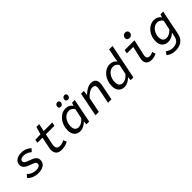

<svg xmlns="http://www.w3.org/2000/svg" viewBox="257 -2098 3686 3686"><g transform="rotate(-45 2100.0 -254.5)"><path d="M269 12Q203 12 145 -12Q87 -36 51 -78L103 -136Q139 -96 186.5 -77.5Q234 -59 285 -59Q333 -59 362.5 -75.5Q392 -92 392 -127Q392 -159 362 -175.5Q332 -192 272 -212Q196 -238 160 -271.5Q124 -305 124 -357Q124 -393 139 -420Q154 -447 180 -465Q206 -483 240 -492Q274 -501 313 -501Q384 -501 434.5 -477Q485 -453 517 -421L466 -365Q436 -391 395 -410.5Q354 -430 303 -430Q260 -430 235.5 -413.5Q211 -397 211 -368Q211 -338 239.5 -320.5Q268 -303 327 -283Q361 -271 389 -258.5Q417 -246 437 -229Q457 -212 468 -190.5Q479 -169 479 -139Q479 -99 462.5 -70.5Q446 -42 417.5 -23.5Q389 -5 351 3.5Q313 12 269 12Z M908 12Q828 12 791.5 -27Q755 -66 755 -130Q755 -146 757 -161Q759 -176 763 -194L808 -415H670L683 -484L827 -489L871 -644H947L915 -489H1147L1132 -415H899L853 -193Q850 -179 849 -169.5Q848 -160 848 -150Q848 -105 871 -85Q894 -65 933 -65Q968 -65 999 -75Q1030 -85 1055 -100L1084 -34Q1052 -14 1006.5 -1Q961 12 908 12Z M1413 12Q1338 12 1293 -36Q1248 -84 1248 -176Q1248 -242 1269 -301Q1290 -360 1326.5 -404.5Q1363 -449 1411.5 -475Q1460 -501 1515 -501Q1566 -501 1603 -481.5Q1640 -462 1660 -429H1664L1684 -489H1758L1660 0H1585L1591 -72H1587Q1549 -34 1504 -11Q1459 12 1413 12ZM1444 -65Q1480 -65 1521 -87Q1562 -109 1599 -154L1642 -358Q1619 -393 1589 -408.5Q1559 -424 1528 -424Q1489 -424 1455.5 -405Q1422 -386 1397 -353.5Q1372 -321 1357.5 -278.5Q1343 -236 1343 -189Q1343 -124 1370 -94.5Q1397 -65 1444 -65ZM1476 -585Q1456 -585 1442.5 -597.5Q1429 -610 1429 -633Q1429 -659 1446.5 -678Q1464 -697 1490 -697Q1511 -697 1524.5 -684Q1538 -671 1538 -648Q1538 -621 1520 -603Q1502 -585 1476 -585ZM1669 -585Q1648 -585 1634.5 -597.5Q1621 -610 1621 -633Q1621 -659 1639 -678Q1657 -697 1683 -697Q1703 -697 1716.5 -684Q1730 -671 1730 -648Q1730 -621 1712.5 -603Q1695 -585 1669 -585Z M1831 0 1928 -489H2003L1992 -393H1996Q2017 -414 2041 -433.5Q2065 -453 2092 -468Q2119 -483 2148 -492Q2177 -501 2208 -501Q2272 -501 2303 -468Q2334 -435 2334 -378Q2334 -358 2331.5 -339Q2329 -320 2325 -300L2265 0H2172L2230 -289Q2234 -307 2236.5 -322.5Q2239 -338 2239 -353Q2239 -421 2169 -421Q2124 -421 2077.5 -392.5Q2031 -364 1985 -311L1923 0Z M2613 12Q2538 12 2493 -36Q2448 -84 2448 -176Q2448 -242 2469 -301Q2490 -360 2526.5 -404.5Q2563 -449 2611.5 -475Q2660 -501 2715 -501Q2766 -501 2801.5 -482.5Q2837 -464 2857 -432H2860L2875 -527L2911 -709H3004L2860 0H2785L2791 -72H2787Q2749 -34 2704 -11Q2659 12 2613 12ZM2644 -65Q2680 -65 2721 -87Q2762 -109 2799 -154L2841 -358Q2819 -393 2789 -408.5Q2759 -424 2728 -424Q2689 -424 2655.5 -405Q2622 -386 2597 -353.5Q2572 -321 2557.5 -278.5Q2543 -236 2543 -189Q2543 -125 2570 -95Q2597 -65 2644 -65Z M3346 12Q3284 12 3246 -20.5Q3208 -53 3208 -115Q3208 -138 3216 -170L3272 -415H3098L3113 -489H3379L3306 -163Q3304 -155 3303 -147.5Q3302 -140 3302 -133Q3302 -96 3321.5 -80.5Q3341 -65 3373 -65Q3395 -65 3415.5 -71.5Q3436 -78 3462 -89L3483 -19Q3451 -5 3419.5 3.5Q3388 12 3346 12ZM3344 -585Q3317 -585 3298 -600.5Q3279 -616 3279 -645Q3279 -676 3301.5 -698.5Q3324 -721 3356 -721Q3385 -721 3403 -705.5Q3421 -690 3421 -661Q3421 -629 3398.5 -607Q3376 -585 3344 -585Z M3802 212Q3740 212 3693.5 194.5Q3647 177 3612 150L3655 85Q3684 110 3723 123.5Q3762 137 3802 137Q3862 137 3908 109.5Q3954 82 3970 15L3992 -81H3988Q3954 -49 3910 -28Q3866 -7 3820 -7Q3742 -7 3696.5 -54.5Q3651 -102 3651 -190Q3651 -254 3672 -311Q3693 -368 3729 -410Q3765 -452 3813 -476.5Q3861 -501 3915 -501Q3966 -501 4003 -481.5Q4040 -462 4060 -429H4064L4085 -489H4158L4057 16Q4046 69 4022.5 106Q3999 143 3965 166.5Q3931 190 3889.5 201Q3848 212 3802 212ZM3850 -83Q3887 -83 3926 -104Q3965 -125 4000 -163L4041 -357Q4018 -392 3989 -408Q3960 -424 3927 -424Q3891 -424 3858.5 -406.5Q3826 -389 3801 -359Q3776 -329 3761 -289Q3746 -249 3746 -204Q3746 -142 3773.5 -112.5Q3801 -83 3850 -83Z"/></g></svg>

Font: Source Code Pro Medium
Style: Italic
Weight: 500
Italic angle: -11°
Monospace: yes
Designer: Paul D. Hunt, Teo Tuominen
Foundry: Adobe Systems Incorporated
Version: Version 1.050;PS 1.000;hotconv 16.6.51;makeotf.lib2.5.65220